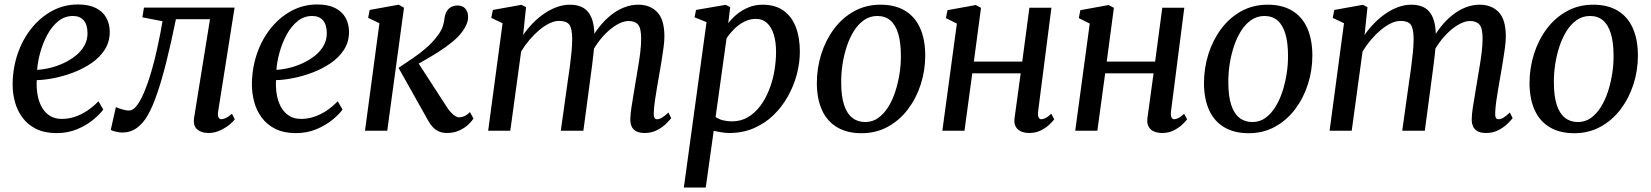

<svg xmlns="http://www.w3.org/2000/svg" viewBox="-20 -585 7388 859"><path d="M442 -95Q428 -75 398.2 -50.2Q368.5 -25.5 326.5 -7.5Q284.5 10.5 233 10.5Q179.5 10.5 141.8 -8.2Q104 -27 80.5 -58.8Q57 -90.5 46.5 -130Q36 -169.5 36.5 -211Q37.5 -282.5 59.8 -346.5Q82 -410.5 121.8 -459.5Q161.5 -508.5 214.2 -536.8Q267 -565 329 -565Q377.5 -565 408.8 -549.2Q440 -533.5 455.2 -506Q470.5 -478.5 471 -444.5Q471.5 -398 448.5 -362.5Q425.5 -327 388 -301.8Q350.5 -276.5 306.5 -260Q262.5 -243.5 219.8 -235.2Q177 -227 144.5 -226.5Q142.5 -194.5 147.5 -163.8Q152.5 -133 165.8 -108Q179 -83 201.5 -68Q224 -53 256.5 -53Q287 -53 315.8 -62.8Q344.5 -72.5 371 -90.2Q397.5 -108 420.5 -132ZM306.5 -513.5Q270 -513.5 241.5 -490.8Q213 -468 193 -431.8Q173 -395.5 161 -353.5Q149 -311.5 146 -272.5Q174.5 -274 205.8 -281.8Q237 -289.5 266.5 -303.5Q296 -317.5 320 -337Q344 -356.5 358 -382Q372 -407.5 371.5 -437.5Q371 -475.5 354 -494.5Q337 -513.5 306.5 -513.5Z M956 -86.5Q953 -66.5 958.2 -59Q963.5 -51.5 970 -51.5Q979 -51.5 990.5 -57Q1002 -62.5 1018 -76L1030.5 -51Q1024.5 -42 1007 -27.5Q989.5 -13 964.8 -1.5Q940 10 912.5 10Q880 10 861.5 -6.8Q843 -23.5 848.5 -59L919.5 -499H767Q745 -390.5 724.2 -308.2Q703.5 -226 683.2 -167Q663 -108 641.5 -70Q620.5 -33 592 -12.5Q563.5 8 527 8Q513 8 495.8 3.5Q478.5 -1 475.5 -4L498.5 -106Q502 -104 511.5 -100.5Q521 -97 533.5 -93.8Q546 -90.5 557.5 -90.5Q572.5 -90.5 586.5 -106Q600.5 -121.5 613.5 -147.5Q626.5 -173.5 638 -206Q649.5 -238.5 659.5 -273Q672 -317 681.5 -360.2Q691 -403.5 697.8 -438Q704.5 -472.5 707 -490L617 -507.5L624 -551H1029.5Z M1512.5 -95Q1498.5 -75 1468.8 -50.2Q1439 -25.5 1397 -7.5Q1355 10.5 1303.5 10.5Q1250 10.5 1212.2 -8.2Q1174.5 -27 1151 -58.8Q1127.5 -90.5 1117 -130Q1106.5 -169.5 1107 -211Q1108 -282.5 1130.2 -346.5Q1152.5 -410.5 1192.2 -459.5Q1232 -508.5 1284.8 -536.8Q1337.5 -565 1399.5 -565Q1448 -565 1479.2 -549.2Q1510.5 -533.5 1525.8 -506Q1541 -478.5 1541.5 -444.5Q1542 -398 1519 -362.5Q1496 -327 1458.5 -301.8Q1421 -276.5 1377 -260Q1333 -243.5 1290.2 -235.2Q1247.5 -227 1215 -226.5Q1213 -194.5 1218 -163.8Q1223 -133 1236.2 -108Q1249.5 -83 1272 -68Q1294.5 -53 1327 -53Q1357.5 -53 1386.2 -62.8Q1415 -72.5 1441.5 -90.2Q1468 -108 1491 -132ZM1377 -513.5Q1340.5 -513.5 1312 -490.8Q1283.5 -468 1263.5 -431.8Q1243.5 -395.5 1231.5 -353.5Q1219.5 -311.5 1216.5 -272.5Q1245 -274 1276.2 -281.8Q1307.5 -289.5 1337 -303.5Q1366.5 -317.5 1390.5 -337Q1414.5 -356.5 1428.5 -382Q1442.5 -407.5 1442 -437.5Q1441.5 -475.5 1424.5 -494.5Q1407.5 -513.5 1377 -513.5Z M1613 0 1677.5 -481 1627 -505 1634 -540.5 1763.5 -564 1787.5 -550.5 1712.5 0ZM1980 10Q1958.5 10 1942.8 2.8Q1927 -4.5 1915.5 -17.2Q1904 -30 1895 -46.5L1763 -281.5Q1797 -304 1828 -325.2Q1859 -346.5 1886.2 -370Q1913.5 -393.5 1935.5 -422.5Q1954.5 -446.5 1961 -467.2Q1967.5 -488 1969 -505Q1972 -525 1980.5 -537.2Q1989 -549.5 2001.2 -555Q2013.5 -560.5 2026.5 -560.5Q2049 -560.5 2061.2 -547Q2073.5 -533.5 2074 -513Q2075 -495.5 2068.2 -478.5Q2061.5 -461.5 2049.5 -445Q2032 -420.5 2002.8 -396.8Q1973.5 -373 1940.8 -352.2Q1908 -331.5 1879 -315.2Q1850 -299 1832 -288.5L1839 -322.5L1979.5 -105.5Q1993 -85 2007.5 -72.5Q2022 -60 2035 -60Q2044.5 -60 2056.2 -64.8Q2068 -69.5 2082.5 -83.5L2098.5 -54.5Q2090 -41.5 2073.5 -26.2Q2057 -11 2033.2 -0.5Q2009.5 10 1980 10Z M2333.5 -553 2320.5 -428.5Q2339.5 -456 2363.2 -480.5Q2387 -505 2414.2 -523.8Q2441.5 -542.5 2470.8 -553.2Q2500 -564 2530 -564Q2566.5 -564 2590.5 -549.5Q2614.5 -535 2626.8 -504.5Q2639 -474 2639.5 -424.5Q2640 -419.5 2639.5 -413.2Q2639 -407 2638.8 -400.2Q2638.5 -393.5 2637.5 -386L2622 -404Q2640 -438.5 2663.5 -467.5Q2687 -496.5 2714.5 -518.2Q2742 -540 2772.8 -552Q2803.5 -564 2836 -564Q2888 -564 2920.2 -531Q2952.5 -498 2952.5 -421.5Q2952.5 -401 2948.5 -370.8Q2944.5 -340.5 2939 -307.5Q2933.5 -274.5 2928.5 -246Q2924 -220 2919 -191Q2914 -162 2910 -134Q2906 -106 2905 -83.5Q2904 -66.5 2907.5 -59Q2911 -51.5 2919 -51.5Q2929.5 -51.5 2941.2 -58.2Q2953 -65 2970.5 -81.5L2983 -56.5Q2977.5 -49 2961.8 -33Q2946 -17 2921 -3.5Q2896 10 2864.5 10Q2840 10 2825.8 2Q2811.5 -6 2805.5 -20.2Q2799.5 -34.5 2800 -54Q2800.5 -74 2804.8 -102.8Q2809 -131.5 2814.5 -162.8Q2820 -194 2824.5 -223.5Q2829 -251.5 2834.8 -284.5Q2840.5 -317.5 2844.5 -350.8Q2848.5 -384 2848.5 -412.5Q2848.5 -458.5 2834.8 -474.8Q2821 -491 2792.5 -491Q2772 -491 2748.2 -479Q2724.5 -467 2700.8 -445.5Q2677 -424 2656 -395.5Q2635 -367 2620 -334L2639 -394Q2638 -371.5 2635.2 -345.2Q2632.5 -319 2629 -292.8Q2625.5 -266.5 2622.5 -243.5L2590 0H2489L2520 -221.5Q2524.5 -250 2529 -283.8Q2533.5 -317.5 2536.8 -350.8Q2540 -384 2540 -412Q2539.5 -459.5 2526.5 -475.5Q2513.5 -491.5 2481 -491.5Q2461.5 -491.5 2438.8 -480.8Q2416 -470 2393 -450.8Q2370 -431.5 2349 -406.8Q2328 -382 2311.5 -354.5L2263 0H2164L2228.5 -481L2178 -505L2185 -540.5L2313 -563.5Z M3039.5 254 3141 -486 3087.5 -507.5 3094 -540.5 3227 -563.5 3247 -553 3238 -481Q3254 -502.5 3277 -521.2Q3300 -540 3329 -552Q3358 -564 3392 -564Q3448 -564 3485 -537.8Q3522 -511.5 3540.2 -464.5Q3558.5 -417.5 3558.5 -354Q3558.5 -303.5 3544.8 -251.8Q3531 -200 3504.5 -153Q3478 -106 3439.8 -69.2Q3401.5 -32.5 3352 -11.2Q3302.5 10 3243 10Q3226.5 10 3208.2 7Q3190 4 3173 0.5L3137.5 254ZM3181.5 -61.5Q3196 -51.5 3214.5 -46.8Q3233 -42 3254.5 -42Q3294.5 -42 3326.2 -60.8Q3358 -79.5 3381.8 -111.5Q3405.5 -143.5 3421.2 -183.8Q3437 -224 3444.5 -267.5Q3452 -311 3452 -352.5Q3452 -398.5 3441.5 -431.5Q3431 -464.5 3411 -482.5Q3391 -500.5 3362.5 -500.5Q3333.5 -500.5 3308 -487Q3282.5 -473.5 3262.8 -453.2Q3243 -433 3230.5 -413Z M3919.5 -564Q3984 -564 4028.5 -537.5Q4073 -511 4096 -460.5Q4119 -410 4119.5 -337.5Q4119.5 -270 4099.5 -207.8Q4079.5 -145.5 4042 -96Q4004.5 -46.5 3952 -17.8Q3899.5 11 3834.5 11Q3771 11 3726.2 -15Q3681.5 -41 3658.2 -91Q3635 -141 3634.5 -212Q3634.5 -280.5 3654.5 -343.5Q3674.5 -406.5 3711.8 -456.2Q3749 -506 3801.8 -535Q3854.5 -564 3919.5 -564ZM3905 -513.5Q3872 -513.5 3845.8 -495.2Q3819.5 -477 3800.2 -446.2Q3781 -415.5 3768.2 -376.8Q3755.5 -338 3749.2 -296.5Q3743 -255 3743.5 -216Q3743.5 -156 3756 -116.8Q3768.5 -77.5 3792.8 -58.2Q3817 -39 3851 -39Q3883.5 -39 3909 -57.2Q3934.5 -75.5 3953.8 -106.2Q3973 -137 3985.5 -175.5Q3998 -214 4004.5 -255.5Q4011 -297 4010.5 -335.5Q4010.5 -395 3998.5 -434.5Q3986.5 -474 3963.2 -493.8Q3940 -513.5 3905 -513.5Z M4624.5 -86.5Q4622.5 -68 4626.8 -59.8Q4631 -51.5 4638 -51.5Q4647 -51.5 4657.5 -56.8Q4668 -62 4683.5 -76L4696.5 -51Q4691.5 -44 4676.2 -29Q4661 -14 4637.8 -2Q4614.5 10 4585.5 10Q4564 10 4548 3Q4532 -4 4524 -19Q4516 -34 4519 -56L4546.5 -257H4330L4295 0H4196L4261 -479.5L4212 -504L4219 -539.5L4345.5 -562.5L4369 -550L4337 -309.5H4553.5L4585.5 -550.5H4684Z M5219 -86.5Q5217 -68 5221.2 -59.8Q5225.5 -51.5 5232.5 -51.5Q5241.5 -51.5 5252 -56.8Q5262.5 -62 5278 -76L5291 -51Q5286 -44 5270.8 -29Q5255.5 -14 5232.2 -2Q5209 10 5180 10Q5158.5 10 5142.5 3Q5126.5 -4 5118.5 -19Q5110.5 -34 5113.5 -56L5141 -257H4924.5L4889.5 0H4790.5L4855.5 -479.5L4806.5 -504L4813.5 -539.5L4940 -562.5L4963.5 -550L4931.5 -309.5H5148L5180 -550.5H5278.5Z M5651.5 -564Q5716 -564 5760.5 -537.5Q5805 -511 5828 -460.5Q5851 -410 5851.5 -337.5Q5851.5 -270 5831.5 -207.8Q5811.5 -145.5 5774 -96Q5736.5 -46.5 5684 -17.8Q5631.5 11 5566.5 11Q5503 11 5458.2 -15Q5413.5 -41 5390.2 -91Q5367 -141 5366.5 -212Q5366.5 -280.5 5386.5 -343.5Q5406.5 -406.5 5443.8 -456.2Q5481 -506 5533.8 -535Q5586.5 -564 5651.5 -564ZM5637 -513.5Q5604 -513.5 5577.8 -495.2Q5551.5 -477 5532.2 -446.2Q5513 -415.5 5500.2 -376.8Q5487.5 -338 5481.2 -296.5Q5475 -255 5475.5 -216Q5475.5 -156 5488 -116.8Q5500.5 -77.5 5524.8 -58.2Q5549 -39 5583 -39Q5615.5 -39 5641 -57.2Q5666.5 -75.5 5685.8 -106.2Q5705 -137 5717.5 -175.5Q5730 -214 5736.5 -255.5Q5743 -297 5742.5 -335.5Q5742.5 -395 5730.5 -434.5Q5718.5 -474 5695.2 -493.8Q5672 -513.5 5637 -513.5Z M6098 -553 6085 -428.5Q6104 -456 6127.8 -480.5Q6151.5 -505 6178.8 -523.8Q6206 -542.5 6235.2 -553.2Q6264.5 -564 6294.5 -564Q6331 -564 6355 -549.5Q6379 -535 6391.2 -504.5Q6403.5 -474 6404 -424.5Q6404.5 -419.5 6404 -413.2Q6403.5 -407 6403.2 -400.2Q6403 -393.5 6402 -386L6386.5 -404Q6404.5 -438.5 6428 -467.5Q6451.5 -496.5 6479 -518.2Q6506.5 -540 6537.2 -552Q6568 -564 6600.5 -564Q6652.5 -564 6684.8 -531Q6717 -498 6717 -421.5Q6717 -401 6713 -370.8Q6709 -340.5 6703.5 -307.5Q6698 -274.5 6693 -246Q6688.5 -220 6683.5 -191Q6678.5 -162 6674.5 -134Q6670.5 -106 6669.5 -83.5Q6668.5 -66.5 6672 -59Q6675.5 -51.5 6683.5 -51.5Q6694 -51.5 6705.8 -58.2Q6717.5 -65 6735 -81.5L6747.5 -56.5Q6742 -49 6726.2 -33Q6710.5 -17 6685.5 -3.5Q6660.5 10 6629 10Q6604.5 10 6590.2 2Q6576 -6 6570 -20.2Q6564 -34.5 6564.5 -54Q6565 -74 6569.2 -102.8Q6573.5 -131.5 6579 -162.8Q6584.5 -194 6589 -223.5Q6593.5 -251.5 6599.2 -284.5Q6605 -317.5 6609 -350.8Q6613 -384 6613 -412.5Q6613 -458.5 6599.2 -474.8Q6585.5 -491 6557 -491Q6536.5 -491 6512.8 -479Q6489 -467 6465.2 -445.5Q6441.5 -424 6420.5 -395.5Q6399.5 -367 6384.5 -334L6403.5 -394Q6402.5 -371.5 6399.8 -345.2Q6397 -319 6393.5 -292.8Q6390 -266.5 6387 -243.5L6354.5 0H6253.5L6284.5 -221.5Q6289 -250 6293.5 -283.8Q6298 -317.5 6301.2 -350.8Q6304.5 -384 6304.5 -412Q6304 -459.5 6291 -475.5Q6278 -491.5 6245.5 -491.5Q6226 -491.5 6203.2 -480.8Q6180.5 -470 6157.5 -450.8Q6134.5 -431.5 6113.5 -406.8Q6092.5 -382 6076 -354.5L6027.5 0H5928.5L5993 -481L5942.5 -505L5949.5 -540.5L6077.5 -563.5Z M7108 -564Q7172.5 -564 7217 -537.5Q7261.5 -511 7284.5 -460.5Q7307.5 -410 7308 -337.5Q7308 -270 7288 -207.8Q7268 -145.5 7230.5 -96Q7193 -46.5 7140.5 -17.8Q7088 11 7023 11Q6959.5 11 6914.8 -15Q6870 -41 6846.8 -91Q6823.5 -141 6823 -212Q6823 -280.5 6843 -343.5Q6863 -406.5 6900.2 -456.2Q6937.5 -506 6990.2 -535Q7043 -564 7108 -564ZM7093.5 -513.5Q7060.5 -513.5 7034.2 -495.2Q7008 -477 6988.8 -446.2Q6969.5 -415.5 6956.8 -376.8Q6944 -338 6937.8 -296.5Q6931.5 -255 6932 -216Q6932 -156 6944.5 -116.8Q6957 -77.5 6981.2 -58.2Q7005.5 -39 7039.5 -39Q7072 -39 7097.5 -57.2Q7123 -75.5 7142.2 -106.2Q7161.5 -137 7174 -175.5Q7186.5 -214 7193 -255.5Q7199.5 -297 7199 -335.5Q7199 -395 7187 -434.5Q7175 -474 7151.8 -493.8Q7128.5 -513.5 7093.5 -513.5Z"/></svg>

Font: Merriweather 28pt
Style: Italic
Weight: 400
Italic angle: -7.8°
Version: Version 2.101